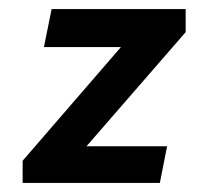

<svg xmlns="http://www.w3.org/2000/svg" viewBox="-20 -404 455 424"><path d="M77 -300H247L30 -49V0H333L349 -81H171L390 -333V-384H94Z"/></svg>

Font: Cambay Devanagari
Style: Bold Italic
Weight: 700
Designer: Pooja Saxena
Foundry: Pooja Saxena
Version: Version 1.005;PS 001.005;hotconv 1.0.70;makeotf.lib2.5.58329